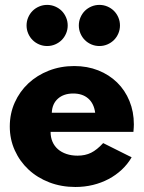

<svg xmlns="http://www.w3.org/2000/svg" viewBox="-20 -750 587 785"><path d="M288.2 14.5Q230.9 14.5 181.8 -4.3Q132.7 -23.2 96.8 -56.6Q60.9 -90 40.5 -135.2Q20 -180.5 20 -232.7Q20 -285.5 40.2 -330.7Q60.5 -375.9 95.9 -409.1Q131.4 -442.3 179.5 -461.1Q227.7 -480 283.6 -480Q336.8 -480 381.6 -462.3Q426.4 -444.5 458.9 -412.7Q491.4 -380.9 509.3 -337Q527.3 -293.2 527.3 -241.4Q527.3 -234.5 526.8 -227.7Q526.4 -220.9 525.5 -210.9H186.8Q186.8 -188.6 194.5 -170.7Q202.3 -152.7 216.8 -140Q231.4 -127.3 251.8 -120.5Q272.3 -113.6 297.3 -113.6Q328.6 -113.6 352.5 -125.5Q376.4 -137.3 401.8 -165L518.2 -106.8Q501.8 -78.6 477.7 -56.1Q453.6 -33.6 424.1 -18Q394.5 -2.3 360.2 6.1Q325.9 14.5 288.2 14.5ZM369.1 -289.1Q364.1 -326.8 340.7 -347.3Q317.3 -367.7 279.5 -367.7Q240.5 -367.7 216.8 -346.6Q193.2 -325.5 191.8 -289.1ZM386.4 -561.8Q369.1 -561.8 353.6 -568.4Q338.2 -575 326.8 -586.4Q315.5 -597.7 308.9 -613.2Q302.3 -628.6 302.3 -645.9Q302.3 -663.2 308.9 -678.6Q315.5 -694.1 326.8 -705.5Q338.2 -716.8 353.6 -723.4Q369.1 -730 386.4 -730Q403.6 -730 419.1 -723.4Q434.5 -716.8 445.9 -705.5Q457.3 -694.1 463.9 -678.6Q470.5 -663.2 470.5 -645.9Q470.5 -628.6 463.9 -613.2Q457.3 -597.7 445.9 -586.4Q434.5 -575 419.1 -568.4Q403.6 -561.8 386.4 -561.8ZM172.7 -561.8Q155.5 -561.8 140 -568.4Q124.5 -575 113.2 -586.4Q101.8 -597.7 95.2 -613.2Q88.6 -628.6 88.6 -645.9Q88.6 -663.2 95.2 -678.6Q101.8 -694.1 113.2 -705.5Q124.5 -716.8 140 -723.4Q155.5 -730 172.7 -730Q190 -730 205.5 -723.4Q220.9 -716.8 232.3 -705.5Q243.6 -694.1 250.2 -678.6Q256.8 -663.2 256.8 -645.9Q256.8 -628.6 250.2 -613.2Q243.6 -597.7 232.3 -586.4Q220.9 -575 205.5 -568.4Q190 -561.8 172.7 -561.8Z"/></svg>

Font: Spartan ExtBd
Style: Regular
Weight: 800
Designer: Matt Bailey, Mirko Velimirovic
Foundry: Matt Bailey
Version: Version 1.005